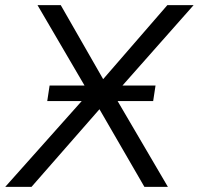

<svg xmlns="http://www.w3.org/2000/svg" viewBox="-49 -725 771 745"><path d="M-28.6 0 307 -376.5V-345.3L96.6 -705H186.8L359 -404.4H339.6L600.3 -705H702.2L380.3 -341.2V-379L602.4 0H511.3L326.4 -319.4H352.9L73.3 0ZM134.3 -332.8 143.5 -393.2H554.5L545.3 -332.8Z"/></svg>

Font: Nunito Sans 12pt ExtraLight
Style: Italic
Weight: 200
Italic angle: -9°
Designer: Vernon Adams
Foundry: Vernon Adams
Version: Version 3.101;gftools[0.9.27]